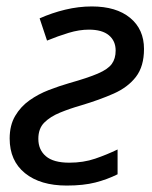

<svg xmlns="http://www.w3.org/2000/svg" viewBox="-20 -566 472 596"><path d="M187 10Q105 10 57.5 -28.5Q10 -67 10 -136Q10 -177 27 -206Q44 -235 71.5 -254.5Q99 -274 131.5 -286.5Q164 -299 195 -308Q252 -324 283.5 -337.5Q315 -351 327 -367.5Q339 -384 339 -409Q339 -439 318 -456.5Q297 -474 256 -474Q226 -474 193 -464Q160 -454 126 -440L103 -509Q141 -526 182.5 -536Q224 -546 265 -546Q341 -546 384 -510.5Q427 -475 427 -414Q427 -360 402 -327.5Q377 -295 333 -275.5Q289 -256 232 -239Q197 -229 166.5 -216.5Q136 -204 117.5 -185.5Q99 -167 99 -135Q99 -101 122.5 -81Q146 -61 195 -61Q239 -61 275.5 -73.5Q312 -86 345 -102V-25Q313 -9 276 0.5Q239 10 187 10Z"/></svg>

Font: Noto Sans
Style: Italic
Weight: 400
Italic angle: -12°
Designer: Monotype Design Team
Foundry: Monotype Imaging Inc.
Version: Version 2.013; ttfautohint (v1.8.4.7-5d5b)